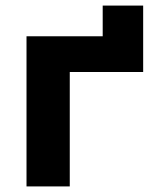

<svg xmlns="http://www.w3.org/2000/svg" viewBox="-20 -668 542 688"><path d="M75 0V-538H348V-648H493V-410H230V0Z"/></svg>

Font: Montserrat Z
Style: Bold
Weight: 700
Designer: Julieta Ulanovsky
Foundry: Julieta Ulanovsky
Version: Version 8.000